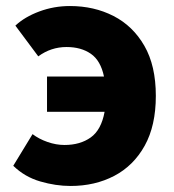

<svg xmlns="http://www.w3.org/2000/svg" viewBox="-20 -603 577 637"><path d="M136 -232V-349H325Q314 -402 281.5 -424.5Q249 -447 201 -447Q149 -447 107 -416L31 -518Q62 -547 110.5 -565Q159 -583 212 -583Q292 -583 356.5 -550Q421 -517 459 -451Q497 -385 497 -285Q497 -186 460 -119.5Q423 -53 359 -19.5Q295 14 214 14Q165 14 113.5 -1Q62 -16 24 -53L88 -158Q109 -142 137.5 -132Q166 -122 194 -122Q246 -122 281 -147Q316 -172 327 -232Z"/></svg>

Font: Source Han Sans TC Heavy
Style: Regular
Weight: 900
Designer: Ryoko NISHIZUKA Ë•øÂ°öÊ∂ºÂ≠ê (kana, bopomofo & ideographs); Paul D. Hunt (Latin, Greek & Cyrillic); Sandoll Communicatio
Foundry: Adobe
Version: Version 2.004;hotconv 1.0.118;makeotfexe 2.5.65603